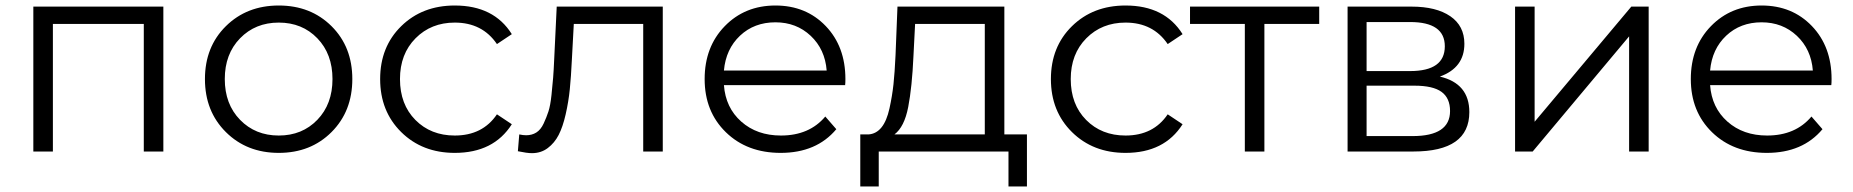

<svg xmlns="http://www.w3.org/2000/svg" viewBox="-20 -550 6725 697"><path d="M101 -526H573V0H502V-463H172V0H101Z M1183.5 -70.5Q1108 5 992 5Q876 5 800 -70.5Q724 -146 724 -263Q724 -380 800 -455Q876 -530 992 -530Q1108 -530 1183.5 -455Q1259 -380 1259 -263Q1259 -146 1183.5 -70.5ZM851.5 -115Q907 -58 992 -58Q1077 -58 1132 -115Q1187 -172 1187 -263Q1187 -354 1132 -411Q1077 -468 992 -468Q907 -468 851.5 -411Q796 -354 796 -263Q796 -172 851.5 -115Z M1631 5Q1513 5 1436.5 -70.5Q1360 -146 1360 -263Q1360 -380 1436.5 -455Q1513 -530 1631 -530Q1773 -530 1838 -426L1784 -390Q1731 -468 1631 -468Q1545 -468 1488.5 -411Q1432 -354 1432 -263Q1432 -171 1488 -114.5Q1544 -58 1631 -58Q1732 -58 1784 -135L1838 -99Q1772 5 1631 5Z M2001 -526H2386V0H2315V-463H2063L2056 -333Q2053 -271 2048.5 -226Q2044 -181 2033.5 -135Q2023 -89 2008 -60Q1993 -31 1968.5 -12.5Q1944 6 1911 6Q1893 6 1860 -1L1865 -62Q1879 -59 1890 -59Q1911 -59 1927 -69Q1943 -79 1953.5 -101.5Q1964 -124 1971 -145.5Q1978 -167 1982 -205Q1986 -243 1988 -268Q1990 -293 1992 -338Z M3049 -263Q3049 -249 3048 -241H2608Q2614 -159 2671 -108.5Q2728 -58 2815 -58Q2918 -58 2976 -127L3016 -81Q2944 5 2814 5Q2692 5 2615 -70Q2538 -145 2538 -263Q2538 -380 2611 -455Q2684 -530 2795 -530Q2906 -530 2977.5 -455.5Q3049 -381 3049 -263ZM2795 -469Q2718 -469 2666.5 -420.5Q2615 -372 2608 -294H2981Q2975 -371 2923 -420Q2871 -469 2795 -469Z M3626 -62H3708V127H3641V0H3170V127H3103V-62H3133Q3161 -64 3180 -87.5Q3199 -111 3209 -156.5Q3219 -202 3223.5 -244Q3228 -286 3231 -350L3238 -526H3626ZM3296 -346Q3291 -234 3277 -161.5Q3263 -89 3227 -62H3555V-463H3302Z M4066 5Q3948 5 3871.5 -70.5Q3795 -146 3795 -263Q3795 -380 3871.5 -455Q3948 -530 4066 -530Q4208 -530 4273 -426L4219 -390Q4166 -468 4066 -468Q3980 -468 3923.5 -411Q3867 -354 3867 -263Q3867 -171 3923 -114.5Q3979 -58 4066 -58Q4167 -58 4219 -135L4273 -99Q4207 5 4066 5Z M4769 -526V-463H4570V0H4499V-463H4300V-526Z M5207 -272Q5314 -247 5314 -143Q5314 0 5111 0H4872V-526H5104Q5194 -526 5245 -491Q5296 -456 5296 -391Q5296 -304 5207 -272ZM4941 -470V-292H5099Q5225 -292 5225 -382Q5225 -470 5099 -470ZM5108 -56Q5244 -56 5244 -147Q5244 -194 5213 -216.5Q5182 -239 5115 -239H4941V-56Z M5480 0V-526H5551V-108L5902 -526H5965V0H5894V-418L5544 0Z M6629 -263Q6629 -249 6628 -241H6188Q6194 -159 6251 -108.5Q6308 -58 6395 -58Q6498 -58 6556 -127L6596 -81Q6524 5 6394 5Q6272 5 6195 -70Q6118 -145 6118 -263Q6118 -380 6191 -455Q6264 -530 6375 -530Q6486 -530 6557.5 -455.5Q6629 -381 6629 -263ZM6375 -469Q6298 -469 6246.5 -420.5Q6195 -372 6188 -294H6561Q6555 -371 6503 -420Q6451 -469 6375 -469Z"/></svg>

Font: mBank
Style: Regular
Weight: 400
Designer: Julieta Ulanovsky
Foundry: Julieta Ulanovsky
Version: Version 7.200;PS 007.200;hotconv 1.0.88;makeotf.lib2.5.64775